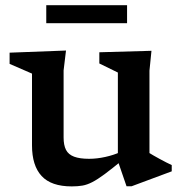

<svg xmlns="http://www.w3.org/2000/svg" viewBox="-20 -688 686 720"><path d="M218.5 -172.5Q218.5 -143.5 227.5 -126Q236.5 -108.5 257.8 -100.5Q279 -92.5 314 -92.5Q343.5 -92.5 375 -99.5Q406.5 -106.5 430.5 -117.5L441.5 -89.5Q400 -55.5 372.8 -35.2Q345.5 -15 326 -5Q306.5 5 289 8Q271.5 11 249 11Q172 11 136 -28Q100 -67 100 -143V-412L16 -448.5V-490.5L227.5 -498.5L218.5 -424ZM454.5 10.5 422 -84V-416L352.5 -450V-492L548 -497.5L540.5 -423V-114Q545 -111 555.5 -105Q566 -99 578.8 -92Q591.5 -85 603.8 -78.8Q616 -72.5 624 -69V-45.5L473.5 10.5ZM153.5 -601V-668.5H456.5V-601Z"/></svg>

Font: Newsreader 9pt Medium
Style: Regular
Weight: 500
Designer: Hugues Gentile
Foundry: Production Type
Version: Version 1.003